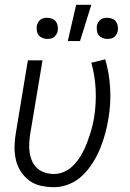

<svg xmlns="http://www.w3.org/2000/svg" viewBox="-20 -771 540 799"><path d="M205 8Q177 8 150 2Q123 -4 102 -19.5Q81 -35 66.5 -57.5Q52 -80 46 -106.5Q40 -133 40.5 -161Q41 -189 46 -218L96 -520H157L105 -209Q102 -189 101.5 -170Q101 -151 104 -132.5Q107 -114 115 -97.5Q123 -81 136.5 -69.5Q150 -58 168 -52.5Q186 -47 205 -47Q224 -47 243 -54.5Q262 -62 277 -75Q292 -88 304 -104.5Q316 -121 325 -138.5Q334 -156 341 -174Q348 -192 354 -210.5Q360 -229 364.5 -247.5Q369 -266 372 -285Q381 -343 378 -400Q375 -457 360 -510L418 -524Q435 -466 438.5 -403Q442 -340 431 -276Q426 -245 417.5 -214Q409 -183 396.5 -152.5Q384 -122 366 -93.5Q348 -65 324 -41.5Q300 -18 268.5 -5Q237 8 205 8ZM426 -609Q416 -609 406.5 -613Q397 -617 391 -624.5Q385 -632 383.5 -642.5Q382 -653 383 -664Q385 -671 388.5 -677.5Q392 -684 398 -689Q404 -694 411.5 -695.5Q419 -697 427 -697Q437 -697 447 -693Q457 -689 462.5 -681.5Q468 -674 470 -663.5Q472 -653 470 -642Q469 -635 465 -628.5Q461 -622 455 -617Q449 -612 441.5 -610.5Q434 -609 426 -609ZM176 -609Q166 -609 156.5 -613Q147 -617 141 -624.5Q135 -632 133.5 -642.5Q132 -653 133 -664Q135 -671 138.5 -677.5Q142 -684 148 -689Q154 -694 161.5 -695.5Q169 -697 177 -697Q187 -697 197 -693Q207 -689 212.5 -681.5Q218 -674 220 -663.5Q222 -653 220 -642Q219 -635 215 -628.5Q211 -622 205 -617Q199 -612 191.5 -610.5Q184 -609 176 -609ZM262 -600 297 -751H360L313 -600Z"/></svg>

Font: Iosevka Term Curly Lt Obl
Style: Regular
Weight: 300
Italic angle: -9°
Designer: Belleve Invis
Foundry: Belleve Invis
Version: Version 32.3.0